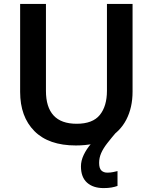

<svg xmlns="http://www.w3.org/2000/svg" viewBox="-20 -734 781 982"><path d="M487 99Q487 127 498.5 138Q510 149 529 149Q545 149 559 146Q573 143 581 141V217Q567 222 550 225Q533 228 510 228Q456 228 425 200Q394 172 394 117Q394 88 408 58.5Q422 29 445.5 1.5Q469 -26 499 -48L580 -64Q550 -29 529 -2Q508 25 497.5 49Q487 73 487 99ZM658 -265Q658 -184 626 -122Q594 -60 530 -25Q466 10 368 10Q229 10 156 -63.5Q83 -137 83 -264V-714H215V-269Q215 -186 254 -143.5Q293 -101 372 -101Q454 -101 490.5 -146Q527 -191 527 -270V-714H658Z"/></svg>

Font: Noto Sans Syriac Eastern SemiBold
Style: Regular
Weight: 600
Designer: Patrick Giasson and the Monotype Design Team
Foundry: Monotype Imaging Inc.
Version: Version 3.001